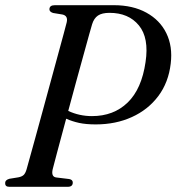

<svg xmlns="http://www.w3.org/2000/svg" viewBox="-23 -720 680 740"><path d="M635 -475Q626.5 -402 587 -349.5Q547.5 -297 485.2 -268.8Q423 -240.5 346 -240.5Q309 -240.5 282.2 -246.2Q255.5 -252 232 -262.5Q212.5 -190.5 197.8 -135.2Q183 -80 180 -67.5Q173.5 -38.5 194 -36L243.5 -30Q257.5 -27.5 257.5 -16.5Q257.5 0 238 0H13Q-3.5 0 -3 -14Q-3.5 -26.5 13.5 -31L47.5 -36.5Q61 -39 68 -45.5Q75 -52 79.5 -67.5Q82 -76.5 91 -109Q100 -141.5 113.2 -189.2Q126.5 -237 141.5 -292.5Q156.5 -348 171.8 -403.8Q187 -459.5 200.2 -508Q213.5 -556.5 222.5 -590Q231.5 -623.5 234 -633.5Q240 -659 218 -664L181.5 -670Q167.5 -674.5 167.5 -684Q167.5 -700 188.5 -700H415.5Q489 -700 541.2 -671.2Q593.5 -642.5 618.2 -591.8Q643 -541 635 -475ZM332 -626.5Q329.5 -619.5 320.8 -587.5Q312 -555.5 298.8 -507.8Q285.5 -460 270.2 -404Q255 -348 240 -292.5Q283 -272.5 331.5 -272.5Q415 -272.5 469 -324.8Q523 -377 538 -481Q552 -574 512.2 -622.2Q472.5 -670.5 399 -670.5Q370 -670.5 354.5 -660Q339 -649.5 332 -626.5Z"/></svg>

Font: Fraunces 144pt Soft
Style: Italic
Weight: 400
Italic angle: -16°
Version: Version 1.000;[b76b70a41]